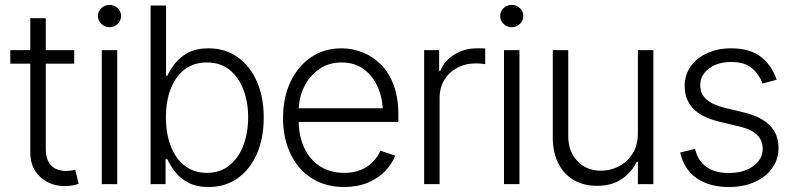

<svg xmlns="http://www.w3.org/2000/svg" viewBox="-20 -750 3230 782"><path d="M282.2 -545.9V-490.7H22V-545.9ZM103.5 -675.8H166.5V-142.6Q166.5 -98.1 188.5 -75.9Q210.4 -53.7 249.5 -53.7Q258.3 -53.7 267.3 -54.9Q276.4 -56.2 286.6 -58.6L300.3 -1.5Q289.1 2.9 274.4 5.4Q259.8 7.8 244.1 7.8Q183.6 7.8 143.6 -29.5Q103.5 -66.9 103.5 -127.4Z M394.5 0V-545.9H457.5V0ZM426.3 -639.2Q406.7 -639.2 392.8 -652.6Q378.9 -666 378.9 -685.1Q378.9 -703.6 392.8 -716.8Q406.7 -730 426.3 -730Q445.8 -730 459.5 -716.8Q473.1 -703.6 473.1 -685.1Q473.1 -666 459.5 -652.6Q445.8 -639.2 426.3 -639.2Z M829.6 11.7Q780.3 11.7 746.8 -6.1Q713.4 -23.9 693.1 -50.3Q672.9 -76.7 661.6 -101.6H654.3V0H593.3V-727.5H656.2V-441.4H661.6Q672.9 -465.8 692.9 -491.7Q712.9 -517.6 746.1 -535.4Q779.3 -553.2 829.1 -553.2Q896.5 -553.2 947 -517.8Q997.6 -482.4 1025.9 -418.9Q1054.2 -355.5 1054.2 -271.5Q1054.2 -187 1026.1 -123Q998 -59.1 947.5 -23.7Q897 11.7 829.6 11.7ZM822.8 -45.9Q876.5 -45.9 914.1 -76.2Q951.7 -106.4 971.2 -157.7Q990.7 -209 990.7 -272Q990.7 -335 971.2 -385.5Q951.7 -436 914.6 -465.8Q877.4 -495.6 822.8 -495.6Q769 -495.6 731.9 -467Q694.8 -438.5 675.3 -388.2Q655.8 -337.9 655.8 -272Q655.8 -206.5 675.3 -155.5Q694.8 -104.5 732.2 -75.2Q769.5 -45.9 822.8 -45.9Z M1381.8 11.7Q1305.7 11.7 1249.5 -24.2Q1193.4 -60.1 1163.1 -123.5Q1132.8 -187 1132.8 -269.5Q1132.8 -352.1 1162.8 -416Q1192.9 -480 1246.6 -516.6Q1300.3 -553.2 1371.1 -553.2Q1415 -553.2 1456.5 -536.9Q1498 -520.5 1531.2 -487.3Q1564.5 -454.1 1583.5 -403.1Q1602.5 -352.1 1602.5 -281.7V-253.4H1176.3V-309.1H1568.4L1539.6 -287.6Q1539.6 -347.2 1519.3 -394Q1499 -440.9 1461.4 -468.3Q1423.8 -495.6 1371.1 -495.6Q1318.8 -495.6 1279.3 -468Q1239.7 -440.4 1218 -394.8Q1196.3 -349.1 1196.3 -294.9V-262.2Q1196.3 -196.8 1219 -148.2Q1241.7 -99.6 1283.4 -72.8Q1325.2 -45.9 1381.8 -45.9Q1420.4 -45.9 1449.7 -58.1Q1479 -70.3 1499 -91.1Q1519 -111.8 1529.3 -136.2L1589.4 -116.2Q1576.7 -82 1548.6 -53Q1520.5 -23.9 1478.3 -6.1Q1436 11.7 1381.8 11.7Z M1707.5 0V-545.9H1768.6V-461.4H1773.4Q1790 -502.9 1830.8 -528.1Q1871.6 -553.2 1922.9 -553.2Q1930.7 -553.2 1940.2 -553.2Q1949.7 -553.2 1956.1 -552.7V-488.8Q1952.1 -489.3 1941.4 -490.5Q1930.7 -491.7 1917.5 -491.7Q1875.5 -491.7 1842 -473.6Q1808.6 -455.6 1789.6 -424.1Q1770.5 -392.6 1770.5 -352.1V0Z M2032.7 0V-545.9H2095.7V0ZM2064.5 -639.2Q2044.9 -639.2 2031 -652.6Q2017.1 -666 2017.1 -685.1Q2017.1 -703.6 2031 -716.8Q2044.9 -730 2064.5 -730Q2084 -730 2097.7 -716.8Q2111.3 -703.6 2111.3 -685.1Q2111.3 -666 2097.7 -652.6Q2084 -639.2 2064.5 -639.2Z M2578.1 -208V-545.9H2641.1V0H2578.1V-90.8H2573.2Q2553.7 -48.8 2512.2 -20.8Q2470.7 7.3 2410.6 6.8Q2358.4 6.8 2318.1 -15.9Q2277.8 -38.6 2254.6 -83.3Q2231.4 -127.9 2231.4 -192.4V-545.9H2294.4V-195.8Q2294.4 -132.3 2332.3 -93.3Q2370.1 -54.2 2428.7 -54.7Q2465.8 -54.7 2500 -72.3Q2534.2 -89.8 2556.2 -124Q2578.1 -158.2 2578.1 -208Z M3143.1 -425.3 3085.4 -409.7Q3072.8 -446.3 3043.2 -471.9Q3013.7 -497.6 2958.5 -497.6Q2903.3 -497.6 2867.7 -470.9Q2832 -444.3 2832 -402.8Q2832 -368.2 2856.2 -345.9Q2880.4 -323.7 2931.2 -311L3013.7 -291Q3082 -273.9 3116.5 -238Q3150.9 -202.1 3150.9 -147.5Q3150.9 -101.6 3125.2 -65.4Q3099.6 -29.3 3054.2 -8.8Q3008.8 11.7 2948.7 11.7Q2868.7 11.7 2816.9 -24.7Q2765.1 -61 2750.5 -128.9L2811 -143.6Q2822.3 -95.2 2856.9 -70.3Q2891.6 -45.4 2947.8 -45.4Q3010.3 -45.4 3048.3 -73.7Q3086.4 -102.1 3086.4 -144Q3086.4 -211.4 2997.1 -233.4L2908.2 -254.9Q2836.9 -272 2802.7 -308.6Q2768.6 -345.2 2768.6 -399.9Q2768.6 -444.8 2793.2 -479.5Q2817.9 -514.2 2860.8 -533.7Q2903.8 -553.2 2958.5 -553.2Q3033.7 -553.2 3078.6 -518.8Q3123.5 -484.4 3143.1 -425.3Z"/></svg>

Font: Inter Tight Light
Style: Regular
Weight: 300
Designer: Rasmus Andersson
Foundry: rsms
Version: Version 3.004